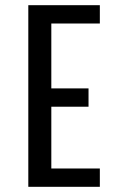

<svg xmlns="http://www.w3.org/2000/svg" viewBox="-20 -720 490 740"><path d="M364.8 -629.4H177.8V-379.3H321.2V-308.7H177.8V-70.6H364.8V0H89.1V-700H364.8Z"/></svg>

Font: League Mono Thin Condensed
Style: Regular
Weight: 100
Width: 1
Designer: Tyler Finck
Foundry: The League of Moveable Type / Tyler Finck
Version: Version 2.300;RELEASE